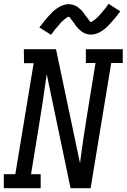

<svg xmlns="http://www.w3.org/2000/svg" viewBox="-30 -995 669 1015"><path d="M-10 0V-74H51L148 -661H97L96 -735H266L393 -132Q403 -210 414.5 -287Q426 -364 439 -441L475 -662H424V-735H619V-662H558L449 0H343L217 -603Q206 -525 194.5 -448Q183 -371 170 -294L134 -74H185V0ZM240 -811 178 -850Q191 -867 203 -882Q215 -897 226 -909Q237 -921 247 -931Q257 -941 271.5 -951Q286 -961 301.5 -967Q317 -973 333 -973Q338 -973 343.5 -972Q349 -971 354 -970Q359 -969 363.5 -967Q368 -965 372.5 -963Q377 -961 380.5 -958Q384 -955 387.5 -952Q391 -949 395.5 -945.5Q400 -942 403 -938Q406 -934 409.5 -930.5Q413 -927 415 -923Q417 -919 419.5 -915.5Q422 -912 426 -907.5Q430 -903 433 -898.5Q436 -894 438.5 -891Q441 -888 443.5 -883.5Q446 -879 451 -879Q454 -879 457 -881.5Q460 -884 463.5 -886Q467 -888 471.5 -891.5Q476 -895 478 -897Q480 -899 482.5 -901Q485 -903 487 -905Q489 -907 491.5 -909.5Q494 -912 496.5 -915Q499 -918 501.5 -921Q504 -924 506.5 -927Q509 -930 512 -933.5Q515 -937 518 -940.5Q521 -944 524.5 -948Q528 -952 531 -956.5Q534 -961 537.5 -965.5Q541 -970 544 -975L606 -935Q593 -918 581 -903Q569 -888 558 -876Q547 -864 537 -854Q527 -844 512.5 -834Q498 -824 482.5 -818Q467 -812 451 -812Q446 -812 440.5 -813Q435 -814 430 -815Q425 -816 420.5 -818Q416 -820 411.5 -822Q407 -824 403.5 -827Q400 -830 396.5 -833Q393 -836 388.5 -839.5Q384 -843 381 -847Q378 -851 374.5 -854.5Q371 -858 368.5 -862Q366 -866 364 -869.5Q362 -873 358 -877.5Q354 -882 351 -886.5Q348 -891 345.5 -894Q343 -897 340.5 -901.5Q338 -906 333 -906Q330 -906 326.5 -904Q323 -902 320 -899.5Q317 -897 312 -893.5Q307 -890 305.5 -888Q304 -886 301.5 -884Q299 -882 296.5 -880Q294 -878 292 -875.5Q290 -873 287.5 -870Q285 -867 282.5 -864Q280 -861 277.5 -858Q275 -855 272 -851.5Q269 -848 265.5 -844.5Q262 -841 259 -837Q256 -833 253 -828.5Q250 -824 246.5 -819.5Q243 -815 240 -811Z"/></svg>

Font: Iosevka Etoile
Style: Italic
Weight: 400
Italic angle: -9°
Designer: Belleve Invis
Foundry: Belleve Invis
Version: Version 22.1.2; ttfautohint (v1.8.4)